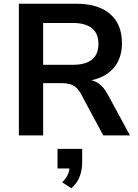

<svg xmlns="http://www.w3.org/2000/svg" viewBox="-20 -725 738 1028"><path d="M81 0V-705H389Q506 -705 569.5 -650Q633 -595 633 -494Q633 -431 606 -385.5Q579 -340 528 -315Q477 -290 406 -289L414 -300L442 -299Q479 -298 507 -279Q535 -260 557 -219L676 0H533L413 -223Q401 -245 386 -257.5Q371 -270 352 -275Q333 -280 307 -280H211V0ZM211 -378H369Q438 -378 472.5 -406Q507 -434 507 -490Q507 -546 472 -574Q437 -602 369 -602H211ZM362 283 313 251Q336 228 344.5 206.5Q353 185 353 161L380 177H288V72H420V143Q420 184 407 219.5Q394 255 362 283Z"/></svg>

Font: Nunito Sans 11pt
Style: Bold
Weight: 700
Version: Version 3.101;gftools[0.9.27]